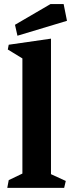

<svg xmlns="http://www.w3.org/2000/svg" viewBox="-20 -905 352 925"><path d="M17.6 -666.5 22 -689.5 225.6 -718.8V-65.9L296.9 -33.2L289.1 0H15.1L22 -37.1L87.9 -68.8V-623.5ZM52.2 -785.6 223.1 -885.3H286.6L302.7 -804.7L64 -732.9Z"/></svg>

Font: Vesper Libre
Style: Bold
Weight: 700
Designer: Robert Keller & Kimya Gandhi
Foundry: Mota Italic
Version: Version 1.058